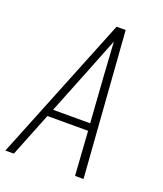

<svg xmlns="http://www.w3.org/2000/svg" viewBox="-140 -825 776 914"><g transform="rotate(20 248.0 -367.5)"><path d="M-4 0 292 -735H338L392 0H349L334 -223H128L39 0ZM331 -260 315 -490Q312 -534 309.5 -577.5Q307 -621 304 -664Q287 -621 269.5 -577.5Q252 -534 235 -490L143 -260Z"/></g></svg>

Font: Iosevka SS18 Extralight
Style: Italic
Weight: 200
Italic angle: -9°
Monospace: yes
Designer: Belleve Invis
Foundry: Belleve Invis
Version: Version 25.1.1; ttfautohint (v1.8.4)